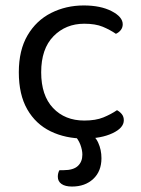

<svg xmlns="http://www.w3.org/2000/svg" viewBox="-20 -495 518 704"><path d="M289 -408Q221 -408 176 -362Q131 -316 131 -230Q131 -145 174.5 -99Q218 -53 289 -53Q331 -53 359 -64.5Q387 -76 409 -91Q420 -85 427 -76Q434 -67 434 -54Q434 -26 392.5 -6.5Q351 13 289 13Q220 13 165.5 -13.5Q111 -40 80 -94Q49 -148 49 -230Q49 -311 81 -365.5Q113 -420 167.5 -447.5Q222 -475 287 -475Q349 -475 389.5 -454Q430 -433 430 -406Q430 -394 423 -385Q416 -376 405 -371Q383 -386 356.5 -397Q330 -408 289 -408ZM250 -2 300 -17Q328 2 340 28Q352 54 352 85Q352 133 322 161Q292 189 244 189Q219 189 205.5 179.5Q192 170 192 153Q192 139 198 129H213Q249 129 265.5 113.5Q282 98 282 72Q282 55 274.5 35Q267 15 250 -2Z"/></svg>

Font: Baloo Paaji 2
Style: Regular
Weight: 400
Designer: Shuchita Grover, Noopur Datye and Ek Type
Foundry: Ek Type
Version: Version 1.700